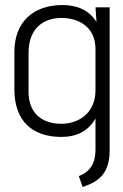

<svg xmlns="http://www.w3.org/2000/svg" viewBox="-20 -530 488 760"><path d="M307 210C383 186 414 145 414 64V-501H358L362 -443C332 -491 284 -510 227 -510C113 -510 37 -444 37 -325V-176C37 -51 108 12 223 12C285 12 330 -12 358 -61V63C358 116 337 150 292 167ZM358 -173C358 -83 292 -40 223 -40C148 -40 93 -80 93 -167V-320C93 -428 163 -459 223 -459C288 -459 358 -426 358 -336Z"/></svg>

Font: Advent Pro
Style: Regular
Weight: 400
Designer: Andreas Kalpakidis
Foundry: Andreas Kalpakidis
Version: Version 2.002 2008